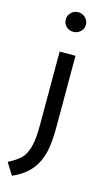

<svg xmlns="http://www.w3.org/2000/svg" viewBox="-178 -745 566 1030"><g transform="rotate(15 104.5 -230.0)"><path d="M79 -470H167V-71Q167 -14 160.5 33.5Q154 81 136 119.5Q118 158 86 188Q54 218 4 240L-37 174Q-6 158 16.5 141Q39 124 52.5 98.5Q66 73 72.5 35.5Q79 -2 79 -60ZM122 -591Q99 -591 82.5 -606.5Q66 -622 66 -645Q66 -668 82.5 -684Q99 -700 122 -700Q144 -700 161 -684Q178 -668 178 -645Q178 -622 161 -606.5Q144 -591 122 -591Z"/></g></svg>

Font: Ek Mukta
Style: Regular
Weight: 400
Designer: Girish Dalvi and Yashodeep Gholap
Foundry: Ek Type
Version: Version 2.538;PS 1.001;hotconv 16.6.51;makeotf.lib2.5.65220;